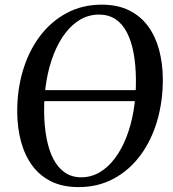

<svg xmlns="http://www.w3.org/2000/svg" viewBox="-20 -772 724 803"><path d="M308.5 10.5Q242.5 10.5 194.2 -13.2Q146 -37 114.8 -79.8Q83.5 -122.5 68 -179.5Q52.5 -236.5 52 -302.5Q51.5 -396 76 -477.5Q100.5 -559 147 -620.8Q193.5 -682.5 259 -717.5Q324.5 -752.5 405.5 -752.5Q472 -752.5 520.2 -728.5Q568.5 -704.5 599.5 -662Q630.5 -619.5 645.5 -563.2Q660.5 -507 661 -442.5Q661.5 -349.5 637.5 -267.2Q613.5 -185 567.5 -122.8Q521.5 -60.5 456 -25Q390.5 10.5 308.5 10.5ZM319.5 -30.5Q361 -30.5 396.5 -51.2Q432 -72 460.2 -109.5Q488.5 -147 508.5 -198Q528.5 -249 538.8 -310Q549 -371 548.5 -437.5Q548 -500 538.8 -550Q529.5 -600 510.8 -636.2Q492 -672.5 463 -691.8Q434 -711 394 -711Q352.5 -711 317 -690.8Q281.5 -670.5 253.2 -633.5Q225 -596.5 205 -546Q185 -495.5 174.5 -434.8Q164 -374 164.5 -306.5Q165 -244.5 174.8 -193.5Q184.5 -142.5 203.8 -106Q223 -69.5 252 -50Q281 -30.5 319.5 -30.5ZM636 -395 629.5 -349H78L84.5 -395Z"/></svg>

Font: Merriweather 72pt
Style: Italic
Weight: 400
Italic angle: -7.8°
Version: Version 2.101